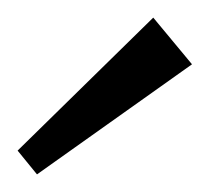

<svg xmlns="http://www.w3.org/2000/svg" viewBox="-20 -791 238 218"><path d="M198 -718 22 -593 0 -620 154 -771Z"/></svg>

Font: Pathway Extreme Condensed Thin
Style: Regular
Weight: 250
Width: 3
Version: Version 1.001;gftools[0.9.26]